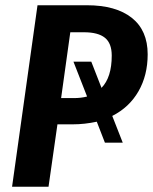

<svg xmlns="http://www.w3.org/2000/svg" viewBox="-20 -712 583 732"><path d="M408 -270 448 -168H380L349 -248Q302 -238 258 -238H199L165 0H26L123 -692H311Q422 -692 482.5 -644Q543 -596 543 -505Q543 -425 508 -364Q473 -303 408 -270ZM367 -377Q406 -417 406 -500Q406 -547 380 -568Q354 -589 300 -589H248L213 -338H261Q289 -338 312 -344L260 -477H328Z"/></svg>

Font: Fira Sans Condensed SemiBold
Style: Italic
Weight: 600
Width: 3
Italic angle: -8°
Designer: bBox Type GmbH & Carrois Corporate GbR & Edenspiekermann AG
Foundry: bBox Type GmbH & Carrois Corporate GbR & Edenspiekermann AG
Version: Version 4.301